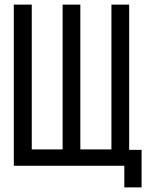

<svg xmlns="http://www.w3.org/2000/svg" viewBox="-20 -720 662 834"><path d="M595 94V-69H541V-700H464V-71H329V-700H252V-71H118V-700H40V0H520V94Z"/></svg>

Font: VL Bebas Neue Regular
Style: Regular
Weight: 400
Designer: Ryoichi Tsunekawa
Foundry: Ryoichi Tsunekawa
Version: Version 001.003